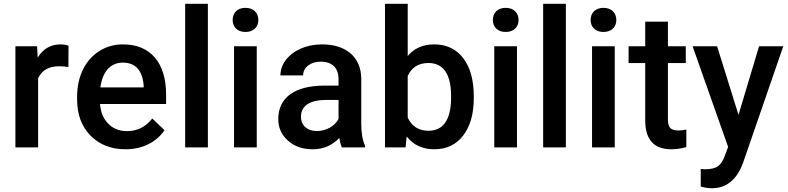

<svg xmlns="http://www.w3.org/2000/svg" viewBox="-20 -770 4119 1003"><path d="M337.9 -531.2C326.7 -535.6 313 -538.1 295.9 -538.1C245.1 -538.1 205.6 -515.1 176.8 -469.2L173.8 -528.3H60.5V0H179.2V-361.3C198.2 -402.8 234.9 -423.8 289.1 -423.8C305.7 -423.8 321.8 -422.4 337.4 -419.9Z M635.7 9.8C723.6 9.8 796.9 -26.9 839.4 -89.8L775.4 -150.9C741.2 -106.9 696.8 -85 642.6 -85C604 -85 571.8 -97.7 546.4 -123C520.5 -148.4 505.9 -183.1 502.4 -226.6H847.7V-274.4C847.7 -358.4 828.1 -423.3 789.1 -469.2C749.5 -515.1 693.8 -538.1 622.1 -538.1C576.7 -538.1 535.6 -526.4 499 -503.4C425.3 -457 382.8 -370.6 382.8 -265.1V-250.5C382.8 -171.9 406.2 -108.9 453.1 -61.5C499.5 -14.2 560.5 9.8 635.7 9.8ZM621.6 -442.9C687.5 -442.9 725.1 -401.9 730.5 -322.3V-313.5H504.4C515.6 -395 556.6 -442.9 621.6 -442.9Z M1065.9 -750H947.3V0H1065.9Z M1321.3 -528.3H1202.6V0H1321.3ZM1195.3 -665.5C1195.3 -629.9 1219.2 -603 1262.2 -603C1305.2 -603 1329.6 -629.9 1329.6 -665.5C1329.6 -702.1 1305.2 -729 1262.2 -729C1219.2 -729 1195.3 -702.1 1195.3 -665.5Z M1887.2 0V-8.3C1874 -36.6 1867.2 -74.7 1867.2 -122.1V-360.4C1866.2 -416.5 1847.2 -460.4 1810.5 -491.7C1773.9 -522.5 1724.6 -538.1 1662.6 -538.1C1622.1 -538.1 1585 -530.8 1552.2 -516.6C1485.8 -487.8 1444.8 -434.1 1444.8 -376H1563.5C1563.5 -397 1572.3 -414.1 1589.4 -427.7C1606.4 -440.9 1628.9 -447.8 1655.8 -447.8C1718.3 -447.8 1748.5 -412.1 1748.5 -357.4V-322.8H1675.8C1520 -322.8 1433.6 -260.7 1433.6 -147.9C1433.6 -103.5 1450.2 -65.9 1483.9 -35.6C1517.6 -5.4 1560.5 9.8 1613.8 9.8C1668.5 9.8 1714.8 -9.8 1752.4 -49.3C1756.3 -26.4 1760.7 -10.3 1766.1 0ZM1635.7 -85.4C1585 -85.4 1552.2 -114.7 1552.2 -160.2C1552.2 -216.3 1596.7 -248 1684.6 -248H1748.5V-148.4C1727.5 -109.9 1682.6 -85.4 1635.7 -85.4Z M2455.1 -265.6C2455.1 -351.6 2436.5 -418.5 2399.9 -466.3C2363.3 -514.2 2312.5 -538.1 2248 -538.1C2189.9 -538.1 2144 -518.1 2109.9 -477.5V-750H1991.2V0H2098.6L2104.5 -57.1C2139.2 -12.7 2187 9.8 2249 9.8C2313 9.8 2363.8 -14.6 2400.4 -63C2437 -111.3 2455.1 -176.8 2455.1 -258.8ZM2336.4 -253.9C2335 -142.1 2293.5 -86.9 2219.2 -86.9C2167.5 -86.9 2130.9 -109.9 2109.9 -155.8V-373.5C2130.9 -418.5 2167 -440.9 2218.3 -440.9C2294.9 -440.9 2336.4 -383.8 2336.4 -269Z M2680.7 -528.3H2562V0H2680.7ZM2554.7 -665.5C2554.7 -629.9 2578.6 -603 2621.6 -603C2664.6 -603 2689 -629.9 2689 -665.5C2689 -702.1 2664.6 -729 2621.6 -729C2578.6 -729 2554.7 -702.1 2554.7 -665.5Z M2936 -750H2817.4V0H2936Z M3191.4 -528.3H3072.8V0H3191.4ZM3065.4 -665.5C3065.4 -629.9 3089.4 -603 3132.3 -603C3175.3 -603 3199.7 -629.9 3199.7 -665.5C3199.7 -702.1 3175.3 -729 3132.3 -729C3089.4 -729 3065.4 -702.1 3065.4 -665.5Z M3350.6 -656.7V-528.3H3263.7V-440.4H3350.6V-141.1C3350.6 -40.5 3396 9.8 3487.3 9.8C3512.2 9.8 3538.6 5.9 3565.4 -1.5V-93.3C3551.3 -89.8 3537.6 -88.4 3523.9 -88.4C3482.9 -88.4 3469.2 -105 3469.2 -145.5V-440.4H3562.5V-528.3H3469.2V-656.7Z M3726.1 -528.3H3598.1L3783.7 -2.4L3766.6 43C3757.8 68.8 3746.1 86.9 3731 98.1C3715.8 108.9 3692.9 114.3 3663.1 114.3L3640.6 112.8V204.6C3661.6 210.4 3680.7 213.4 3697.8 213.4C3774.9 213.4 3829.6 168.9 3861.8 80.1L4071.8 -528.3H3945.3L3837.9 -169.9Z"/></svg>

Font: Shabnam Medium
Style: Regular
Weight: 500
Foundry: DejaVu fonts team - Redesigned by Saber Rastikerdar - Based on Vazir font
Version: Version 5.0.1